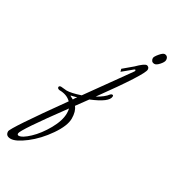

<svg xmlns="http://www.w3.org/2000/svg" viewBox="-442 -405 862 952"><g transform="rotate(30 -11.0 71.0)"><path d="M-82 111Q-71 116 -63 121Q-57 109 -49 101Q-70 107 -81 109Q-81 110 -82 111ZM219.5 -302Q229 -302 234.5 -296Q240 -290 240 -279Q240 -268 225 -251Q210 -234 199 -234Q188 -234 183 -240.5Q178 -247 178 -255.5Q178 -264 194 -283Q210 -302 219.5 -302ZM-54 195Q-54 181 -57 169Q-214 382 -214 402Q-214 411 -206 411Q-186 411 -149.5 376.5Q-113 342 -83.5 289.5Q-54 237 -54 195ZM-76 139Q-101 114 -143 114Q-156 112 -156 103Q-155 95 -144 95Q-142 95 -112 98Q-86 98 -35 81L132 -152Q134 -155 134 -158.5Q134 -162 131 -162Q128 -162 125 -159L73 -116L69 -131L120 -174Q156 -210 170 -210Q175 -210 180 -205.5Q185 -201 185 -193Q185 -164 28 52Q68 30 85 7Q89 2 95 2Q101 2 101 9Q101 42 8 80L-38 143Q-20 165 -20 206Q-20 247 -61 306.5Q-102 366 -153 405Q-204 444 -233 444Q-262 444 -262 418Q-262 399 -76 139Z"/></g></svg>

Font: Mrs Saint Delafield
Style: Regular
Weight: 400
Designer: Alejandro Paul
Foundry: Alejandro Paul
Version: Version 1.001